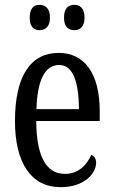

<svg xmlns="http://www.w3.org/2000/svg" viewBox="-20 -765 471 795"><path d="M288 -640C310 -640 330 -653 330 -692C330 -732 310 -745 288 -745C264 -745 245 -732 245 -692C245 -653 264 -640 288 -640ZM144 -640C166 -640 187 -653 187 -692C187 -732 166 -745 144 -745C121 -745 103 -732 103 -692C103 -653 121 -640 144 -640ZM231 10C333 10 378 -50 378 -91C378 -109 369 -119 358 -124C339 -81 304 -45 249 -45C173 -45 131 -114 130 -264H393V-304C393 -462 329 -546 223 -546C108 -546 42 -452 42 -264C42 -90 109 10 231 10ZM307 -313H131C134 -430 165 -496 225 -496C284 -496 306 -422 307 -313Z"/></svg>

Font: Noto Serif Sinhala ExtraCondensed
Style: Regular
Weight: 400
Width: 2
Designer: Jelle Bosma - Monotype Design Team
Foundry: Monotype Imaging Inc.
Version: Version 2.007